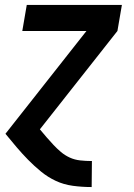

<svg xmlns="http://www.w3.org/2000/svg" viewBox="-20 -540 540 775"><path d="M349 215Q311 215 274 210Q237 205 205 190Q173 175 145.5 152.5Q118 130 93.5 105Q69 80 46.5 53.5Q24 27 2 0L329 -415H70L88 -520H472L454 -415L141 -18Q154 -2 168 14Q182 30 196 45Q210 60 226 73.5Q242 87 261.5 96Q281 105 304 107.5Q327 110 350 110H351L350 215Z"/></svg>

Font: Iosevka Extrabold
Style: Italic
Weight: 800
Italic angle: -9°
Monospace: yes
Designer: Belleve Invis
Foundry: Belleve Invis
Version: Version 32.5.0; ttfautohint (v1.8.4)